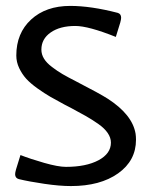

<svg xmlns="http://www.w3.org/2000/svg" viewBox="-20 -625 510 650"><path d="M49.3 -100.1Q81.5 -87.4 129.2 -73.7Q176.8 -60.1 203.1 -60.1Q271.5 -60.1 313.5 -82.5Q355.5 -105 355.5 -142.1Q355.5 -158.7 344.7 -174.6Q334 -190.4 313.2 -205.1Q292.5 -219.7 270.5 -232.2Q248.5 -244.6 218.3 -260.7Q205.6 -267.1 199.2 -270.5Q169.9 -286.1 150.4 -297.4Q130.9 -308.6 106.9 -325.7Q83 -342.8 68.8 -358.4Q54.7 -374 44.9 -394.5Q35.2 -415 35.2 -437Q35.2 -512.7 85.2 -558.8Q135.3 -605 217.8 -605Q287.6 -605 378.4 -581.5Q390.1 -578.1 390.1 -564.9Q390.1 -559.6 387.2 -548.8L372.1 -500Q279.3 -537.1 234.9 -537.1Q183.1 -537.1 151.6 -515.1Q120.1 -493.2 120.1 -457Q120.1 -440.9 128.9 -426.5Q137.7 -412.1 156 -398.2Q174.3 -384.3 191.9 -374Q209.5 -363.8 238.3 -349.1Q318.8 -307.6 345.2 -290.5Q428.2 -236.8 439 -172.4Q440.4 -162.6 440.4 -151.9Q440.4 -81.1 379.9 -38.1Q319.3 4.9 220.2 4.9Q181.6 4.9 129.9 -2.7Q78.1 -10.3 43.9 -18.6Q31.2 -22 31.2 -35.2Q31.2 -40.5 34.2 -51.3Z"/></svg>

Font: Nikodecs
Style: Medium
Weight: 500
Version: Version 0.29